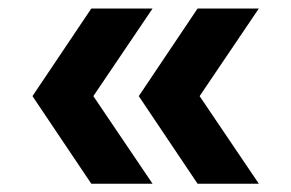

<svg xmlns="http://www.w3.org/2000/svg" viewBox="-20 -492 692 456"><path d="M57.1 -263.7 196.8 -471.7H342.3L201.7 -263.7L342.3 -55.7H196.8ZM309.6 -263.7 449.2 -471.7H594.7L454.1 -263.7L594.7 -55.7H449.2Z"/></svg>

Font: Wanted Sans Variable
Style: Regular
Weight: 400
Designer: Original Design by Kil Hyung-jin and Kang Hanbin, Wanted Lab, Inc; Hangeul from Source Han Sans by Jang Soo-young and Ka
Foundry: Wanted Lab, Inc.
Version: Version 1.003;Glyphs 3.2 (3227)